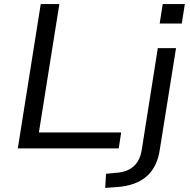

<svg xmlns="http://www.w3.org/2000/svg" viewBox="-20 -725 927 938"><path d="M67 0 179 -705H270L170 -78H572L560 0ZM760 -610 775 -705H883L868 -610ZM494 193 498 124 550 119Q602 115 632.5 88Q663 61 672 10L751 -490H840L761 4Q755 47 739 80Q723 113 697 136Q671 159 634 172.5Q597 186 549 189Z"/></svg>

Font: Nunito Sans 10pt SemiExpanded
Style: Italic
Weight: 400
Width: 6
Italic angle: -9°
Designer: Vernon Adams
Foundry: Vernon Adams
Version: Version 3.101;gftools[0.9.27]